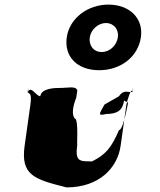

<svg xmlns="http://www.w3.org/2000/svg" viewBox="-20 -895 696 834"><path d="M270 -733C258 -649 315 -590 411 -590C505 -590 580 -649 592 -733C604 -816 542 -875 451 -875C361 -875 282 -816 270 -733ZM370 -733C375 -767 407 -795 440 -795C474 -795 497 -767 492 -733C487 -698 457 -669 422 -669C386 -669 365 -698 370 -733ZM240 -513C218 -513 160 -512 155 -477C137 -477 116 -523 102 -497C102 -497 105 -530 100 -495C108 -485 119 -493 112 -440L87 -262C69 -133 130 -116 269 -81C413 -81 491 -168 504 -262L529 -440C532 -458 551 -520 556 -495C556 -495 560 -532 555 -497C544 -488 520 -512 497 -477L434 -441C410 -398 403 -391 442 -400C490 -400 513 -416 519 -459C527 -449 538 -458 535 -440C540 -475 518 -330 497 -330C464 -254 440 -224 380 -194C324 -194 305 -193 316 -269C312 -244 323 -380 305 -380C290 -398 297 -435 311 -470L316 -502C309 -523 279 -513 240 -513Z"/></svg>

Font: Hussar Przerywany
Style: Obl
Weight: 400
Foundry: Cannot Into Space Fonts
Version: Version 0.982